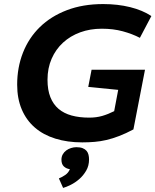

<svg xmlns="http://www.w3.org/2000/svg" viewBox="-20 -695 773 955"><path d="M435.5 -348.1H701.2L643.6 -51.3Q606 -31.2 573 -18.6Q540 -5.9 509.8 1.2Q479.5 8.3 450 10.7Q420.4 13.2 389.2 13.2Q315.4 13.2 255.6 -5.4Q195.8 -23.9 153.6 -60.3Q111.3 -96.7 88.4 -150.4Q65.4 -204.1 65.4 -273.9Q65.4 -359.4 94.2 -432.9Q123 -506.3 178 -560.1Q232.9 -613.8 312.5 -644.3Q392.1 -674.8 493.2 -674.8Q565.9 -674.8 627.7 -659.4Q689.5 -644 732.9 -615.2L675.8 -506.8Q638.2 -526.4 590.8 -539.3Q543.5 -552.2 486.3 -552.2Q428.2 -552.2 378.9 -534.2Q329.6 -516.1 293.5 -482.9Q257.3 -449.7 236.8 -402.8Q216.3 -356 216.3 -298.3Q216.3 -247.6 230.5 -211.9Q244.6 -176.3 271.2 -153.6Q297.9 -130.9 336.4 -120.4Q375 -109.9 423.8 -109.9Q459 -109.9 488.5 -118.4Q518.1 -127 547.9 -142.1L567.9 -248L418.9 -262.7ZM285.6 99.1Q285.6 84.5 292.2 72.8Q298.8 61 309.6 53.2Q320.3 45.4 333.5 41.3Q346.7 37.1 359.9 37.1Q378.9 37.1 391.1 42Q403.3 46.9 410.4 55.2Q417.5 63.5 420.2 74.7Q422.9 85.9 422.9 98.1Q422.9 129.4 408.7 153.8Q394.5 178.2 374.3 195.8Q354 213.4 331.8 224.4Q309.6 235.4 293.9 239.7L272.9 192.4Q288.1 186.5 304.2 175.5Q320.3 164.6 327.6 146.5Q309.6 144 297.6 132.8Q285.6 121.6 285.6 99.1Z"/></svg>

Font: PT Astra Sans
Style: Bold Italic
Weight: 700
Italic angle: -16°
Designer: A.Korolkova, I. Chaeva
Foundry: ParaType Ltd
Version: Version 1.002W